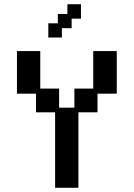

<svg xmlns="http://www.w3.org/2000/svg" viewBox="-20 -874 632 906"><path d="M240 12V-344H150V-432H60V-633H170V-456H259V-366H331V-456H420V-633H531V-432H440V-344H350V12ZM208 -697V-764H253V-808H298V-854H362V-786H318V-741H272V-697Z"/></svg>

Font: Pixelify Sans Medium
Style: Regular
Weight: 500
Designer: Stefie Justprince
Foundry: Typecalism Foundryline
Version: Version 1.000;February 13, 2025;FontCreator 15.0.0.3015 64-b